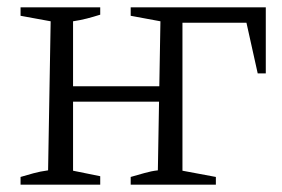

<svg xmlns="http://www.w3.org/2000/svg" viewBox="-20 -503 769 523"><path d="M336 0V-21Q354 -26 373 -31.5Q392 -37 410 -39L417 -445L336 -460V-483H477V-38L568 -21V0ZM444 -441V-483H692V-441ZM682 -303 642 -483H704V-303ZM36 0V-21Q53 -26 71 -31Q89 -36 111 -39L118 -445L36 -460V-483H253V-463Q234 -457 216.5 -452.5Q199 -448 179 -445V-38L253 -23V0ZM149 -226V-268H447V-226Z"/></svg>

Font: Piazzolla 24pt Light
Style: Regular
Weight: 300
Designer: Juan Pablo del Peral
Foundry: Huerta Tipografica
Version: Version 2.005